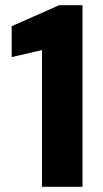

<svg xmlns="http://www.w3.org/2000/svg" viewBox="-20 -720 398 740"><path d="M142 0V-527L25 -500V-619L208 -700H298V0Z"/></svg>

Font: DM Sans 28pt Black
Style: Regular
Weight: 900
Version: Version 4.004;gftools[0.9.30]